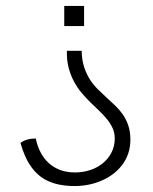

<svg xmlns="http://www.w3.org/2000/svg" viewBox="-20 -625 513 645"><path d="M48.8 -144.6Q55.6 -120.7 64.4 -100.8Q73.2 -80.9 84.8 -64.7Q96.3 -48.6 110.6 -36.4Q124.9 -24.2 142.9 -16.2Q160.9 -8.1 182.8 -4.1Q204.8 0 231.2 0Q254.3 0 277 -4.5Q299.8 -9 320.6 -17.9Q341.4 -26.8 359.2 -40Q377 -53.3 390.1 -70.5Q403.3 -87.6 410.6 -109Q418 -130.4 418 -155.8Q418 -182.6 411.1 -203Q404.2 -223.5 392.9 -240Q381.5 -256.4 367.2 -270.1Q352.8 -283.9 337.7 -297.5Q322.6 -311.2 307.9 -325.8Q293.3 -340.4 281.6 -358.7Q270 -377 262.5 -400.3Q254.9 -423.6 254.3 -454.3H204.7Q203.9 -422.7 210.5 -397.5Q217.2 -372.4 228.3 -351.5Q239.4 -330.6 253.9 -313.4Q268.4 -296.1 283.7 -281.2Q299 -266.2 313.7 -252.3Q328.4 -238.4 339.9 -224Q351.4 -209.7 358.5 -194.1Q365.5 -178.6 365.5 -160.3Q365.5 -133.4 354.3 -112Q343 -90.6 324.6 -75.9Q306.1 -61.2 282 -53.4Q258 -45.7 231.9 -45.7Q204.3 -45.7 182.3 -53.9Q160.2 -62.2 143.7 -77.3Q127.2 -92.3 116.3 -113.3Q105.3 -134.3 100.2 -159.7Q93.6 -159.7 86.7 -159Q79.7 -158.3 73 -156.4Q66.2 -154.6 60.1 -151.8Q54 -149 48.8 -144.6ZM262.5 -537.5V-605.1H195.8V-537.5Z"/></svg>

Font: SaysetthaMai Thin
Style: Regular
Weight: 100
Designer: John M. Durdin
Foundry: Lao Script for Windows
Version: Version 1.101